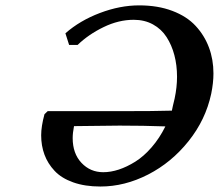

<svg xmlns="http://www.w3.org/2000/svg" viewBox="-20 -678 807 708"><path d="M144 -256.8 155.8 -268.1H421.9Q554.2 -268.1 613.8 -270Q616.2 -283.2 624 -314.9Q632.8 -356.4 632.8 -395Q632.8 -437.5 623 -474.6Q613.3 -511.7 594.2 -541.3Q575.2 -570.8 544.2 -587.9Q513.2 -605 473.1 -605Q417.5 -605 362.1 -578.1Q306.6 -551.3 266.1 -512.2H234.9L221.2 -555.2Q274.4 -602.1 348.4 -630.1Q422.4 -658.2 493.2 -658.2Q562 -658.2 615.5 -637.9Q668.9 -617.7 701.4 -582.5Q733.9 -547.4 750.5 -502.9Q767.1 -458.5 767.1 -407.2Q767.1 -372.6 758.8 -332Q738.3 -236.3 675.3 -157.5Q612.3 -78.6 526.1 -34.4Q439.9 9.8 350.1 9.8Q293 9.8 249.8 -5.6Q206.5 -21 181.4 -47.9Q156.2 -74.7 144 -107.7Q131.8 -140.6 131.8 -179.2Q131.8 -211.9 144 -256.8ZM360.8 -43Q388.2 -43 418 -52.7Q447.8 -62.5 478.8 -81.8Q509.8 -101.1 539.1 -134.8Q568.4 -168.5 589.8 -211.9Q509.3 -214.8 420.9 -214.8L252.9 -212.9Q248 -187.5 248 -168.9Q248 -111.8 280.5 -77.4Q313 -43 360.8 -43Z"/></svg>

Font: Linear Smooth
Style: Bold Italic
Weight: 700
Designer: Philipp H. Poll, Flanker
Foundry: Philipp H. Poll, reworked by Flanker
Version: Version 1.061 | FøM Fix